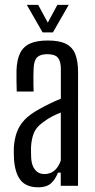

<svg xmlns="http://www.w3.org/2000/svg" viewBox="-20 -776 397 802"><path d="M140.4 6.4Q90.6 6.4 66.9 -22.3Q43.2 -50.9 38.6 -109Q38.1 -121.6 37.7 -134.6Q37.3 -147.6 37.8 -159.3Q40.1 -194.8 50.2 -223.1Q60.2 -251.5 82.2 -275Q104.3 -298.4 142.8 -319.5Q164.6 -331.9 187.7 -343Q210.7 -354.2 234.2 -363.8V-487.7Q234.2 -520.1 221.9 -534.9Q209.6 -549.7 177.3 -549.7Q149.2 -549.7 135.5 -537Q121.9 -524.3 120.4 -489.6Q119.9 -478.2 119.6 -461Q119.4 -443.9 119.6 -425.9Q119.9 -407.8 120.4 -393.6H49.9Q49.4 -412.3 48.9 -437.5Q48.4 -462.8 48.9 -482.9Q50.6 -526.7 64 -554.1Q77.5 -581.4 105.6 -594.1Q133.6 -606.8 179.7 -606.8Q227.6 -606.8 255.1 -593.1Q282.7 -579.4 294.4 -550Q306.1 -520.6 306.1 -473.2L305.9 0H233.8V-54.7H222Q210.7 -25.4 192.2 -9.5Q173.7 6.4 140.4 6.4ZM165.3 -48.9Q190.4 -48.9 207.4 -63.5Q224.5 -78.1 234 -105.6V-306Q216.8 -299.3 198.7 -290.1Q180.5 -280.9 158.7 -264.5Q130.3 -244.2 120.7 -218.5Q111 -192.9 109.5 -159.3Q109.4 -150.2 109.6 -138.2Q109.8 -126.1 110.3 -113.8Q112.8 -82.7 127.2 -65.8Q141.5 -48.9 165.3 -48.9ZM158 -640.6 91.9 -755.8H139.3L179.7 -681.4L219.7 -755.8H267.1L201 -640.6Z"/></svg>

Font: Big Shoulders Thin
Style: Regular
Weight: 100
Designer: Patric King
Foundry: XO Type Co
Version: Version 2.002